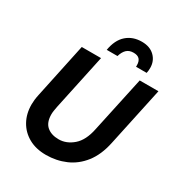

<svg xmlns="http://www.w3.org/2000/svg" viewBox="-209 -1053 1133 1208"><g transform="rotate(30 357.5 -448.5)"><path d="M65 -219Q65 -235 67 -253Q69 -271 74 -294L158 -690H298L212 -287Q209 -271 206.5 -256Q204 -241 204 -228Q204 -169 236 -141.5Q268 -114 322 -114Q378 -114 426 -155.5Q474 -197 492 -286L579 -690H715L623 -260Q603 -166 556 -106Q509 -46 443 -17.5Q377 11 301 11Q229 11 176 -18.5Q123 -48 94 -100Q65 -152 65 -219ZM597 -791Q597 -780 596 -771Q595 -762 593 -753H516Q516 -758 516 -764Q516 -792 502.5 -807Q489 -822 459 -822Q428 -822 409.5 -804.5Q391 -787 381 -753H303Q316 -830 360 -869Q404 -908 470 -908Q529 -908 563 -874.5Q597 -841 597 -791Z"/></g></svg>

Font: Radio Canada SemiBold
Style: Italic
Weight: 600
Italic angle: -12°
Designer: Charles Daoud, Etienne Aubert Bonn, Alexandre Saumier Demers, Jacques Le Bailly
Foundry: Radio-Canada
Version: Version 2.104; ttfautohint (v1.8.4.7-5d5b);gftools[0.9.28.de